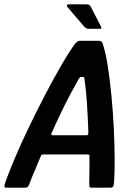

<svg xmlns="http://www.w3.org/2000/svg" viewBox="-40 -860 617 880"><path d="M-12 0Q-20 0 -20 -6Q-20 -12 -14 -29Q2 -74 29.5 -138.5Q57 -203 91.5 -275Q126 -347 163.5 -419Q201 -491 236.5 -553Q272 -615 302 -657Q308 -664 313.5 -668.5Q319 -673 325 -673H416Q423 -671 426.5 -668Q430 -665 432 -656Q445 -616 454.5 -553.5Q464 -491 471 -418.5Q478 -346 481.5 -273.5Q485 -201 485.5 -137Q486 -73 483 -29Q482 -12 479 -6Q476 0 468 0H379Q372 0 370.5 -3.5Q369 -7 369 -23Q370 -48 370 -81Q370 -114 370 -142Q371 -149 369 -150.5Q367 -152 361 -152H159Q153 -152 151 -150.5Q149 -149 146 -142Q135 -114 120.5 -81Q106 -48 97 -23Q91 -7 87.5 -3.5Q84 0 77 0ZM202 -240H356Q361 -240 363 -242.5Q365 -245 365 -253Q363 -315 359 -380Q355 -445 347 -500Q347 -507 341 -507H330Q326 -507 321 -499Q304 -469 282 -427.5Q260 -386 238 -340Q216 -294 197 -251Q194 -246 195 -243Q196 -240 202 -240ZM366 -728Q355 -728 345 -739L268 -829Q265 -832 267 -836Q269 -840 273 -840H355Q364 -840 368 -838Q372 -836 376 -829L421 -742Q429 -728 419 -728Z"/></svg>

Font: Glory Thin SemiBold
Style: Italic
Weight: 600
Italic angle: -12°
Version: Version 1.011